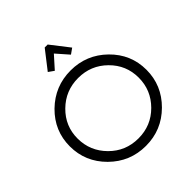

<svg xmlns="http://www.w3.org/2000/svg" viewBox="-252 -1135 1317 1317"><g transform="rotate(-45 407.0 -476.5)"><path d="M197.3 -151.4Q283.2 -64.9 407.2 -64.9Q531.2 -64.9 617.2 -151.4Q703.1 -237.8 703.1 -358.9Q703.1 -480 616.7 -565.4Q530.3 -650.9 407.2 -650.9Q284.2 -650.9 197.3 -565.4Q110.4 -480 110.8 -358.9Q111.3 -237.8 197.3 -151.4ZM669.4 -617.2Q778.8 -509.8 778.8 -359.4Q778.8 -209 669.9 -100.6Q561 7.8 407.2 7.8Q253.4 7.8 144 -100.6Q35.2 -209 35.2 -359.4Q35.2 -509.8 144.5 -617.2Q254.4 -724.1 407.2 -724.1Q560.1 -724.1 669.4 -617.2ZM485.8 -798.8 408.2 -887.2 329.1 -798.8 289.1 -827.1 393.1 -960.9H421.9L525.9 -827.1Z"/></g></svg>

Font: Arcon-Regular
Style: Regular
Weight: 400
Designer: M. Zarth
Foundry: martin zarth - visuelle & digitale kommunikation
Version: Version 1.131;PS 001.131;hotconv 1.0.70;makeotf.lib2.5.58329